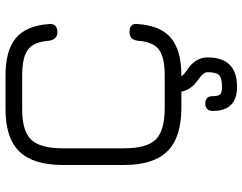

<svg xmlns="http://www.w3.org/2000/svg" viewBox="-114 -580 901 714"><g transform="rotate(-90 337.0 -223.5)"><path d="M293 0Q183 0 131.5 -51.5Q80 -103 80 -213V-441Q80 -552 131 -603.5Q182 -655 292 -654H413Q506 -654 552 -615.5Q598 -577 604 -493Q606 -478 598 -469.5Q590 -461 574 -461Q547 -461 542 -492Q538 -549 509 -570.5Q480 -592 413 -592H292Q208 -593 175 -559.5Q142 -526 142 -441V-213Q142 -128 175 -95Q208 -62 293 -62H413Q480 -62 509 -83.5Q538 -105 542 -162Q546 -193 574 -193Q609 -193 604 -161Q598 -77 552 -38.5Q506 0 413 0H410Q414 8 433 21Q480 52 480 97Q480 207 371 207Q281 207 281 117Q281 89 309 89Q336 89 336 117Q336 138 343 144.5Q350 151 371 151Q403 151 414 140.5Q425 130 425 97Q425 83 402 66Q359 38 353 0Z"/></g></svg>

Font: Jura Medium
Style: Regular
Weight: 500
Designer: Daniel Johnson, Alexei Vanyashin
Foundry: Daniel Johnson
Version: Version 5.103